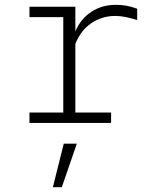

<svg xmlns="http://www.w3.org/2000/svg" viewBox="-20 -509 640 795"><path d="M102 0V-43H242V-438H102V-481H292V-379Q314 -431 358 -460Q402 -489 460 -489Q483 -489 502.5 -485.5Q522 -482 548 -473V-426Q522 -434 500 -438.5Q478 -443 457 -443Q402 -443 358 -413Q314 -383 292 -327V-43H440V0ZM199 266 244 86H298L236 266Z"/></svg>

Font: Red Hat Mono
Style: Regular
Weight: 300
Monospace: yes
Designer: Pentagram, MCKL
Foundry: Pentagram, MCKL
Version: Version 1.023